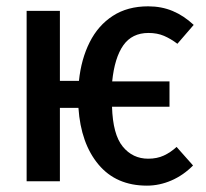

<svg xmlns="http://www.w3.org/2000/svg" viewBox="-20 -576 655 610"><path d="M170.3 -541.5V-319H230.8Q237.9 -388.2 264.9 -441.8Q291.8 -495.4 338.5 -525.6Q385.1 -555.9 450.8 -555.9Q493.3 -555.9 528.7 -541Q564.1 -526.2 595.4 -496.9L543.6 -436.9Q522.6 -452.8 501 -462.1Q479.5 -471.3 451.8 -471.3Q399.5 -471.3 371.8 -432.1Q344.1 -392.8 336.4 -317.4H518.5V-236.9H335.9Q338.5 -148.7 370 -110.3Q401.5 -71.8 450.8 -71.8Q479 -71.8 500.5 -81.8Q522.1 -91.8 541 -109.2L593.3 -50.3Q563.1 -19.5 524.9 -2.8Q486.7 13.8 446.7 13.8Q349.2 13.8 293.1 -53.1Q236.9 -120 229.2 -233.3H170.3V0H64.6V-541.5Z"/></svg>

Font: Fira Code Medium
Style: Regular
Weight: 500
Designer: Carrois Corporate, Edenspiekermann AG, Nikita Prokopov
Foundry: Carrois Corporate, Edenspiekermann AG, Nikita Prokopov
Version: Version 6.002